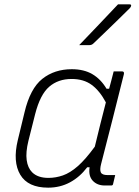

<svg xmlns="http://www.w3.org/2000/svg" viewBox="-20 -855 640 885"><path d="M311 -536Q367 -536 406 -513Q445 -490 471 -446H483Q488 -463 492.5 -481.5Q497 -500 504 -526H542Q554 -526 551 -513Q526 -411 499 -306Q472 -201 446 -99Q439 -72 445 -60Q451 -48 476 -48H511Q509 -39 506 -27Q503 -15 501 -6Q500 0 492 0H463Q428 0 407.5 -22Q387 -44 393 -84H382Q348 -39 302.5 -14.5Q257 10 202 10Q109 10 73.5 -49.5Q38 -109 62 -209L93 -337Q119 -447 175 -491.5Q231 -536 311 -536ZM128 -61Q154 -35 203 -35Q237 -35 270 -46.5Q303 -58 338.5 -89Q374 -120 417 -179Q429 -230 442 -281Q455 -332 468 -383Q440 -436 403 -463.5Q366 -491 310 -491Q248 -491 206.5 -455Q165 -419 142 -329L111 -206Q98 -153 103 -117Q108 -81 128 -61ZM524 -835H577Q585 -835 584.5 -829Q584 -823 578 -817Q547 -787 523 -763Q499 -739 473 -714.5Q447 -690 411 -655Q403 -647 392 -647H345Q388 -692 434 -740Q480 -788 524 -835Z"/></svg>

Font: Recursive Mn Lnr St Lt
Style: Italic
Weight: 300
Italic angle: -15°
Monospace: yes
Version: Version 1.079;hotconv 1.0.112;makeotfexe 2.5.65598; ttfautoh